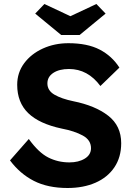

<svg xmlns="http://www.w3.org/2000/svg" viewBox="-20 -930 671 960"><path d="M318 10Q219 10 149.5 -25.5Q80 -61 30 -128L124 -235Q173 -167 221.5 -142.5Q270 -118 327 -118Q373 -118 404 -137Q435 -156 435 -189Q435 -230 393.5 -252.5Q352 -275 289 -287Q176 -311 121 -364.5Q66 -418 66 -506Q66 -567 101 -614Q136 -661 194.5 -687.5Q253 -714 322 -714Q417 -714 478.5 -682Q540 -650 577 -592L482 -500Q419 -585 325 -585Q276 -585 246.5 -565.5Q217 -546 217 -513Q217 -477 252.5 -456.5Q288 -436 346 -424Q456 -402 521 -351.5Q586 -301 586 -214Q586 -144 552 -93.5Q518 -43 457.5 -16.5Q397 10 318 10ZM286 -755 156 -862 202 -910 332 -849 462 -910 508 -862 378 -755Z"/></svg>

Font: Lexend Deca SemiBold
Style: Regular
Weight: 600
Designer: Bonnie Shaver-Troup, Thomas Jockin
Foundry: Lexend
Version: Version 1.008; ttfautohint (v1.8.4.7-5d5b)